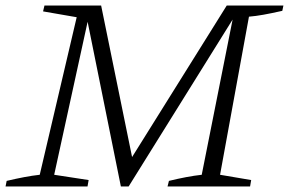

<svg xmlns="http://www.w3.org/2000/svg" viewBox="-23 -671 1040 691"><path d="M-3 0 1 -20Q35 -28 64 -33.5Q93 -39 120 -42L253 -609L132 -630L137 -651H341L457 -83L440 -86L793 -651H997L993 -632Q953 -623 925 -618Q897 -613 873 -611L769 -42L881 -23L877 0H580L585 -20Q618 -28 647 -33.5Q676 -39 703 -42L818 -620L825 -618L440 0H412L288 -614H297L172 -42L296 -23L292 0Z"/></svg>

Font: Piazzolla Thin ExtraLight
Style: Italic
Weight: 250
Italic angle: -11.3°
Version: Version 2.005